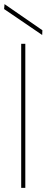

<svg xmlns="http://www.w3.org/2000/svg" viewBox="-27 -913 226 933"><path d="M76 0V-700H96V0ZM178 -743 -7 -869 -5 -893 179 -766Z"/></svg>

Font: DM Sans 18pt Thin
Style: Regular
Weight: 250
Designer: Colophon Foundry, Jonny Pinhorn
Foundry: Colophon Foundry
Version: Version 4.004;gftools[0.9.30]